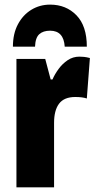

<svg xmlns="http://www.w3.org/2000/svg" viewBox="-20 -807 415 827"><path d="M321.8 -563Q331.5 -563 341.8 -562Q352.1 -561 367.2 -557.1L354 -382.8Q335 -389.2 304.2 -389.2Q256.3 -389.2 234.6 -360.6Q212.9 -332 212.9 -277.8V0H50.8V-553.2H174.8L198.2 -464.8H206.1Q215.8 -487.3 232.4 -510Q249 -532.7 271.7 -547.9Q294.4 -563 321.8 -563ZM195.8 -787.1Q264.6 -787.1 309.3 -741.2Q354 -695.3 354 -606H258.8Q254.4 -674.8 195.8 -674.8Q166 -674.8 149.2 -659.7Q132.3 -644.5 130.9 -606H35.6Q35.6 -661.6 57.1 -702.1Q78.6 -742.7 115 -764.9Q151.4 -787.1 195.8 -787.1Z"/></svg>

Font: Open Sans Condensed ExtraBold
Style: Regular
Weight: 800
Width: 3
Designer: Monotype Design Team
Foundry: Monotype Imaging Inc.
Version: Version 3.000; ttfautohint (v1.8.4)